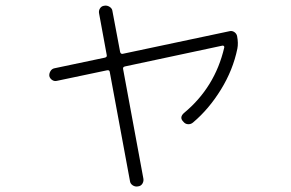

<svg xmlns="http://www.w3.org/2000/svg" viewBox="-20 -624 1040 686"><path d="M182.6 -335Q173.8 -333 166 -338.4Q158.2 -343.8 156.2 -352.5Q155.3 -361.3 160.2 -369.6Q165 -377.9 173.8 -379.9L354.5 -418Q363.3 -419.9 361.3 -427.7L334 -576.2Q332 -585.9 337.4 -594.2Q342.8 -602.5 352.5 -603.5Q362.3 -605.5 371.6 -599.6Q380.9 -593.8 381.8 -584L409.2 -438.5Q411.1 -430.7 418 -431.6L800.8 -512.7Q809.6 -514.6 817.4 -509.3Q825.2 -503.9 827.1 -495.1Q832 -469.7 828.1 -450.2Q812.5 -374 769.5 -304.2Q726.6 -234.4 669.9 -186.5Q662.1 -179.7 651.9 -180.2Q641.6 -180.7 634.8 -189.5Q620.1 -204.1 636.7 -219.7Q748 -311.5 781.2 -454.1Q782.2 -457 779.8 -459.5Q777.3 -461.9 774.4 -460.9L426.8 -386.7Q418 -384.8 419.9 -377L492.2 13.7Q494.1 23.4 488.8 32.2Q483.4 41 472.7 42Q462.9 43.9 454.1 38.1Q445.3 32.2 444.3 22.5L372.1 -367.2Q371.1 -374 363.3 -373Z"/></svg>

Font: Rounded-X Mgen+ 1m light
Style: Regular
Weight: 200
Designer: [Source Han Sans]
Ryoko NISHIZUKA  (kana & ideographs); Paul D. Hunt (Latin, Greek & Cyrillic); Wenlong ZHANG  (bopomofo
Version: Version 1.059.20150602